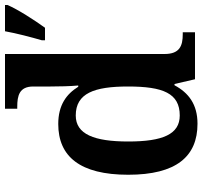

<svg xmlns="http://www.w3.org/2000/svg" viewBox="-41 -759 810 768"><g transform="rotate(-90 364.0 -375.0)"><path d="M253 10C331 10 377 -26 407 -82H412L431 0H619V-49H611C565 -49 532 -61 532 -122V-760H313V-711H321C365 -711 402 -703 402 -647V-578C402 -544 403 -499 406 -467H401C372 -514 328 -547 252 -547C122 -547 49 -460 49 -267C49 -75 122 10 253 10ZM587 -613V-600H637C668 -643 710 -708 728 -750V-760H623C615 -715 599 -654 587 -613ZM286 -61C211 -61 182 -129 182 -267C182 -403 211 -477 286 -477C375 -477 402 -403 402 -268C402 -128 375 -61 286 -61Z"/></g></svg>

Font: Noto Serif Georgian SemiBold
Style: Regular
Weight: 600
Designer: Monotype Design Team, Akaki Razmadze
Foundry: Google LLC
Version: Version 2.003